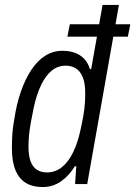

<svg xmlns="http://www.w3.org/2000/svg" viewBox="-20 -743 546 775"><path d="M152 12Q112 12 84.5 -4.5Q57 -21 42.5 -56Q28 -91 28 -146Q28 -174 30 -203.5Q32 -233 38 -263Q47 -324 64.5 -374Q82 -424 106.5 -461Q131 -498 162.5 -518Q194 -538 232 -538Q260 -538 282 -530Q304 -522 319.5 -506Q335 -490 343 -464H348L394 -723H460L332 0H283L288 -72H282Q260 -35 227 -11.5Q194 12 152 12ZM170 -47Q203 -47 229.5 -68Q256 -89 275 -128Q294 -167 305 -219Q312 -250 316.5 -276Q321 -302 322.5 -324.5Q324 -347 324 -366Q324 -407 314 -431.5Q304 -456 286 -467Q268 -478 245 -478Q214 -478 189.5 -458.5Q165 -439 146.5 -401Q128 -363 116 -308Q109 -274 104 -246Q99 -218 97 -195Q95 -172 95 -152Q95 -97 114 -72Q133 -47 170 -47ZM252 -595 262 -645H506L496 -595Z"/></svg>

Font: Archivo Condensed Light
Style: Italic
Weight: 300
Width: 3
Italic angle: -10°
Designer: Hector Gatti
Foundry: Omnibus-Type
Version: Version 2.001